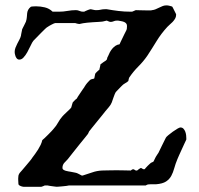

<svg xmlns="http://www.w3.org/2000/svg" viewBox="-20 -695 742 716"><path d="M48.8 -7.8Q48.8 -8.8 48.6 -11.2Q48.3 -13.7 48.3 -16.1Q48.3 -18.6 48.1 -20.8Q47.9 -22.9 47.9 -23.4V-30.3Q47.9 -36.1 48.8 -40.3Q49.8 -44.4 53.2 -49.8Q55.2 -51.8 62.3 -60.1Q69.3 -68.4 77.4 -77.9Q85.4 -87.4 92.3 -95.7Q99.1 -104 100.1 -106.4Q105 -112.8 110.8 -120.8Q116.7 -128.9 122.1 -137.5Q127.4 -146 131.6 -154.8Q135.7 -163.6 137.7 -172.4Q140.6 -174.3 146.7 -180.4Q152.8 -186.5 159.7 -193.1Q166.5 -199.7 172.1 -205.8Q177.7 -211.9 179.7 -214.4Q189.9 -225.6 196.5 -237.8Q203.1 -250 212.9 -261.2Q213.9 -262.7 219 -267.6Q224.1 -272.5 229.7 -277.8Q235.4 -283.2 240.2 -287.8Q245.1 -292.5 245.6 -293.9Q246.1 -294.9 246.8 -297.9Q247.6 -300.8 248.5 -304Q249.5 -307.1 250.2 -309.8Q251 -312.5 251.5 -313.5Q252 -314 253.9 -315.9Q255.9 -317.9 258.1 -320.3Q260.3 -322.8 262.7 -324.7Q265.1 -326.7 266.1 -327.1Q266.6 -328.6 270.5 -334.7Q274.4 -340.8 279.3 -347.9Q284.2 -355 288.3 -361.3Q292.5 -367.7 293.9 -369.1Q294.4 -370.6 296.4 -373.5Q298.3 -376.5 300.5 -379.6Q302.7 -382.8 304.9 -385.3Q307.1 -387.7 308.1 -388.7Q309.1 -390.6 312.7 -393.8Q316.4 -397 317.4 -397.9Q317.9 -398.4 320.1 -399.2Q322.3 -399.9 324.7 -400.4Q327.1 -400.9 329.1 -401.4Q331.1 -401.9 331.1 -401.9Q331.5 -402.8 332.3 -405.8Q333 -408.7 333.5 -412.1Q334 -415.5 334.7 -418.2Q335.4 -420.9 335.9 -421.4Q336.4 -421.9 338.4 -424.1Q340.3 -426.3 342.8 -428.5Q345.2 -430.7 347.4 -432.6Q349.6 -434.6 350.6 -435.1Q350.6 -436 351.3 -439Q352.1 -441.9 352.8 -445.1Q353.5 -448.2 354 -450.9Q354.5 -453.6 354.5 -454.6L356.4 -456.5Q357.4 -457.5 358.2 -457.8Q358.9 -458 359.9 -458.5Q359.9 -459 361.8 -460.4Q363.8 -461.9 366 -463.4Q368.2 -464.8 370.4 -466.3Q372.6 -467.8 373 -467.8Q376.5 -470.2 377.7 -471.9Q378.9 -473.6 379.2 -475.6Q379.4 -477.5 380.1 -480Q380.9 -482.4 383.3 -486.3Q385.7 -492.7 389.6 -500Q393.6 -507.3 398.9 -513.7Q404.3 -520 410.9 -524.4Q417.5 -528.8 425.8 -529.8Q426.8 -532.2 429.9 -538.8Q433.1 -545.4 436.8 -553Q440.4 -560.5 443.6 -567.1Q446.8 -573.7 448.2 -576.2Q452.1 -583 452.9 -587.2Q453.6 -591.3 453.6 -598.1Q453.6 -604 450.4 -607.7Q447.3 -611.3 442.4 -613.3Q437.5 -615.2 431.6 -616.2Q425.8 -617.2 420.4 -618.2H416Q409.2 -618.2 403.8 -615.7Q398.4 -613.3 392.6 -613.3Q390.1 -613.3 389.2 -613.8Q388.2 -613.8 387.7 -614.3Q386.2 -614.3 382.6 -616.2Q378.9 -618.2 378.4 -618.2Q377.4 -618.2 374.5 -617.4Q371.6 -616.7 368.7 -616Q365.7 -615.2 363 -614.7Q360.4 -614.3 359.9 -614.3Q356.9 -613.8 347.2 -613.3Q337.4 -612.8 326.2 -612.1Q314.9 -611.3 305.4 -610.4Q295.9 -609.4 293.9 -608.9Q293 -608.9 290 -608.4Q287.1 -607.9 284.2 -607.2Q281.2 -606.4 278.6 -606Q275.9 -605.5 275.4 -605.5Q272.9 -605.5 267.6 -606.9Q262.2 -608.4 260.7 -608.9H185.5Q184.1 -608.9 180.4 -607.2Q176.8 -605.5 172.4 -603.3Q168 -601.1 163.8 -598.6Q159.7 -596.2 157.7 -594.7Q155.3 -593.8 148.4 -587.4Q141.6 -581.1 133.3 -572.5Q125 -564 116.9 -555.7Q108.9 -547.4 104.5 -543Q100.1 -537.6 94.5 -525.4Q88.9 -513.2 82 -500.7Q75.2 -488.3 66.9 -479.7Q58.6 -471.2 48.8 -473.1Q44.9 -474.1 42.2 -477.5Q39.6 -481 37.8 -485.4Q36.1 -489.7 35.4 -494.1Q34.7 -498.5 34.7 -501Q34.7 -509.3 37.6 -516.8Q40.5 -524.4 44.4 -532Q48.3 -539.6 52.2 -546.9Q56.2 -554.2 58.1 -561.5Q58.1 -563 58.8 -566.4Q59.6 -569.8 60.3 -574Q61 -578.1 61.8 -581.3Q62.5 -584.5 62.5 -585.4Q63 -586.9 65.2 -591.1Q67.4 -595.2 69.8 -600.1Q72.3 -605 74.2 -609.1Q76.2 -613.3 76.7 -614.3Q79.6 -623.5 80.1 -631.3Q80.6 -639.2 81.3 -645.8Q82 -652.3 85 -658.2Q87.9 -664.1 95.2 -669.9Q96.7 -670.4 99.4 -670.7Q102.1 -670.9 105.5 -671.1Q108.9 -671.4 111.6 -671.4Q114.3 -671.4 115.7 -671.4Q130.9 -671.4 147.2 -667.5Q163.6 -663.6 176.3 -651.4H200.2Q215.8 -651.4 231.7 -654.3Q247.6 -657.2 263.2 -657.2Q270 -657.2 276.4 -654.3Q282.7 -651.4 289.6 -651.4H293.9Q294.4 -651.9 297.6 -653.3Q300.8 -654.8 304.9 -656.5Q309.1 -658.2 312.5 -659.4Q315.9 -660.6 317.4 -660.6Q317.9 -660.6 320.6 -660.2Q323.2 -659.7 326.4 -658.9Q329.6 -658.2 332.3 -657.7Q335 -657.2 335.9 -657.2H341.3Q348.6 -657.2 355.7 -658.9Q362.8 -660.6 370.6 -660.6H378.4Q400.4 -656.7 421.9 -654.1Q443.4 -651.4 467.8 -651.4H472.2Q472.7 -651.4 474.9 -652.3Q477.1 -653.3 479.5 -654.3Q481.9 -655.3 483.9 -656.2Q485.8 -657.2 486.3 -657.2Q489.7 -657.2 503.2 -656.7Q516.6 -656.2 529.3 -656.2Q536.1 -656.2 540.5 -656.2Q544.9 -656.2 547.4 -657.2Q553.7 -657.7 560.1 -660.4Q566.4 -663.1 573 -666.3Q579.6 -669.4 585.9 -672.1Q592.3 -674.8 598.6 -674.8H604Q606 -674.8 609.1 -674.1Q612.3 -673.3 615.2 -672.6Q618.2 -671.9 620.4 -671.1Q622.6 -670.4 622.6 -669.9Q623 -669.4 624.8 -666Q626.5 -662.6 628.7 -658.2Q630.9 -653.8 633.1 -649.4Q635.3 -645 636.7 -642.1V-638.7Q636.7 -631.8 632.8 -625.2Q628.9 -618.7 623.5 -613Q618.2 -607.4 612.5 -602.8Q606.9 -598.1 604 -594.7Q581.1 -569.8 564.2 -542.2Q547.4 -514.6 528.8 -486.3Q514.2 -465.3 495.6 -446.8Q477.1 -428.2 462.9 -407.2Q461.4 -406.2 460 -399.9Q458.5 -393.6 458.5 -392.6Q457.5 -392.6 455.8 -390.6Q454.1 -388.7 453.6 -388.7Q452.6 -388.2 450.7 -387Q448.7 -385.7 446.3 -384.3Q443.8 -382.8 441.7 -381.3Q439.5 -379.9 439 -379.4Q436 -377 431.6 -372.3Q427.2 -367.7 422.9 -363.3Q418.5 -358.9 415 -355.2Q411.6 -351.6 411.1 -350.6Q410.2 -349.6 408 -344.2Q405.8 -338.9 403.6 -332.5Q401.4 -326.2 399.4 -320.6Q397.5 -314.9 397 -313.5Q393.6 -304.7 386.2 -295.9Q378.9 -287.1 373 -280.3Q370.1 -276.4 361.6 -265.9Q353 -255.4 343.3 -243.4Q333.5 -231.4 324.7 -220.5Q315.9 -209.5 312.5 -205.1L308.1 -195.8Q307.6 -194.8 298.6 -183.8Q289.6 -172.9 277.6 -158Q265.6 -143.1 253.2 -127.4Q240.7 -111.8 232.9 -101.6Q229 -96.7 225.3 -93.5Q221.7 -90.3 219 -86.9Q216.3 -83.5 214.6 -79.1Q212.9 -74.7 212.9 -68.4Q212.9 -64.5 216.6 -62Q220.2 -59.6 225.1 -58.1Q230 -56.6 234.9 -55.9Q239.7 -55.2 242.2 -54.7Q242.7 -54.7 246.1 -54Q249.5 -53.2 253.7 -52.5Q257.8 -51.8 261.2 -51Q264.6 -50.3 266.1 -49.8Q266.1 -49.8 268.8 -48.6Q271.5 -47.4 274.7 -45.7Q277.8 -43.9 280.8 -42.5Q283.7 -41 284.7 -40.5H286.1H288.6Q306.6 -45.9 323.7 -52Q340.8 -58.1 359.9 -59.1Q362.8 -59.1 368.2 -59.3Q373.5 -59.6 380.9 -59.6Q388.2 -59.6 396.7 -59.8Q405.3 -60.1 413.6 -60.1Q430.7 -60.1 446 -59.6Q461.4 -59.1 467.8 -59.1Q468.8 -60.5 471.9 -62.3Q475.1 -64 477.1 -64Q478 -64 481.7 -62Q485.4 -60.1 486.3 -59.1H488.3H491.2Q491.7 -59.6 493.7 -61Q495.6 -62.5 497.8 -64.2Q500 -65.9 502.2 -67.1Q504.4 -68.4 504.9 -68.4Q505.9 -69.3 509.5 -66.7Q513.2 -64 514.2 -64H516.6H519.5Q520.5 -65.4 523.7 -69.1Q526.9 -72.8 530.5 -76.4Q534.2 -80.1 537.8 -83.3Q541.5 -86.4 543 -87.9Q545.4 -88.9 547.4 -89.8Q548.8 -90.8 550.3 -91.3Q551.8 -91.8 552.2 -92.3Q552.7 -92.8 554 -95.7Q555.2 -98.6 556.9 -101.8Q558.6 -105 559.8 -107.7Q561 -110.4 561.5 -110.8Q562 -111.3 563.2 -113.5Q564.5 -115.7 566.2 -118.2Q567.9 -120.6 569.1 -122.6Q570.3 -124.5 570.8 -125Q571.8 -127 575.9 -135.5Q580.1 -144 584.7 -153.6Q589.4 -163.1 593.5 -171.4Q597.7 -179.7 598.6 -181.6Q600.1 -184.6 607.7 -190.9Q615.2 -197.3 624 -203.6Q632.8 -210 641.1 -214.8Q649.4 -219.7 652.8 -219.7Q659.7 -219.7 664.1 -215.1Q668.5 -210.4 670.9 -204.1Q673.3 -197.8 674.1 -190.9Q674.8 -184.1 674.8 -179.7Q674.8 -178.7 674.8 -176Q674.8 -173.3 673.8 -172.4Q671.9 -168.5 667.2 -158.4Q662.6 -148.4 657.5 -137.2Q652.3 -126 647.7 -115.7Q643.1 -105.5 641.6 -101.6Q634.3 -84 629.9 -67.9Q625.5 -51.8 618.7 -39.1Q611.8 -26.4 599.1 -18.1Q586.4 -9.8 561.5 -7.8H553.2H541.5Q536.6 -7.8 532.7 -7.3Q528.8 -6.8 523.4 -3.4H237.3Q234.4 -2.4 227.5 -1.7Q220.7 -1 213.4 -0.2Q206.1 0.5 199.5 1Q192.9 1.5 190.9 1.5Q189.5 1.5 184.3 0.7Q179.2 0 173.6 -0.7Q168 -1.5 163.3 -2.2Q158.7 -2.9 157.7 -3.4H151.9H147Q146 -2.4 140.4 -0.5Q134.8 1.5 134.3 1.5H100.1H67.4Q64.9 1.5 58.1 -0.7Q51.3 -2.9 48.8 -7.8Z"/></svg>

Font: IM FELL English
Style: Regular
Weight: 400
Designer: Igino Marini
Foundry: Igino Marini
Version: 3.00